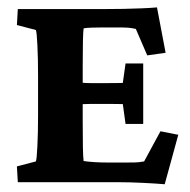

<svg xmlns="http://www.w3.org/2000/svg" viewBox="-20 -484 504 510"><path d="M417.5 5.4Q394 3.4 359.1 1.7Q324.2 0 296.9 0H27.3L24.9 -42L75.2 -55.2Q77.6 -60.1 79.3 -95.9Q81.1 -131.8 81.1 -177.7V-281.7Q81.1 -329.1 79.3 -364.5Q77.6 -399.9 75.2 -404.3L24.9 -417.5L27.3 -460H264.6Q282.2 -460 307.4 -460.4Q332.5 -460.9 356.9 -461.9Q381.3 -462.9 397 -464.4L419.9 -343.8L371.1 -336.9L340.8 -407.2Q329.1 -409.7 320.8 -410.4Q312.5 -411.1 303.2 -411.1H253.9Q238.8 -411.1 224.1 -410.6Q209.5 -410.2 202.1 -408.7Q199.7 -391.1 199.7 -310.1V-160.6Q199.7 -117.7 200.2 -92.5Q200.7 -67.4 202.1 -56.2Q216.8 -54.2 233.2 -53.2Q249.5 -52.2 276.4 -52.2H307.1Q328.1 -52.2 337.2 -52.5Q346.2 -52.7 351.1 -53.5Q356 -54.2 362.8 -55.2L406.2 -135.3L453.6 -126ZM313.5 -154.8 306.2 -207.5Q300.3 -207.5 287.6 -207.8Q274.9 -208 259.3 -208H223.1Q208.5 -208 196.5 -207.3Q184.6 -206.5 180.7 -206.1V-266.1Q184.6 -265.6 196.5 -264.4Q208.5 -263.2 223.1 -263.2H259.3Q274.9 -263.2 287.6 -263.4Q300.3 -263.7 306.2 -263.7L313.5 -315.4H360.4V-154.8Z"/></svg>

Font: Lateef ExtraBold
Style: Regular
Weight: 800
Designer: SIL International
Foundry: SIL International
Version: Version 4.200